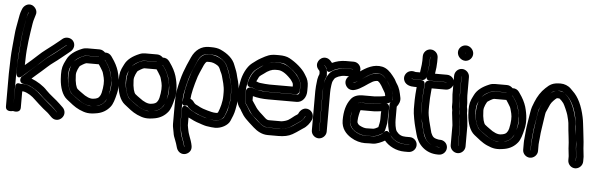

<svg xmlns="http://www.w3.org/2000/svg" viewBox="-55 -905 4037 1301"><g transform="rotate(5 1963.5 -254.5)"><path d="M348 -1C348 -1 346 -2 345 -3L326 -22C311 -37 302 -42 285 -57C271 -69 237 -98 225 -110C199 -136 168 -156 134 -168C126 -171 121 -173 111 -173H82C82 -173 50 -187 50 -149C50 -111 49 -71 49 -35V-235L52 -341C53 -365 55 -393 58 -424C63 -476 63 -498 71 -538C77 -568 84 -624 93 -652L97 -662L98 -663C90 -641 85 -623 81 -595C73 -545 66 -516 62 -462C56 -391 50 -318 50 -245C50 -245 51 -195 90 -225C104 -236 110 -244 125 -256C144 -272 164 -289 184 -307C209 -329 236 -357 265 -378C296 -400 327 -426 355 -448L372 -462H374C374 -461 373 -461 373 -461L355 -446C342 -435 329 -426 314 -413C284 -388 248 -367 221 -340C198 -317 173 -299 151 -278C135 -263 121 -252 107 -238L88 -222C83 -217 80 -209 80 -203V-199C80 -185 92 -174 105 -174H111C119 -174 132 -171 148 -164C175 -152 210 -129 227 -111C253 -83 297 -53 324 -26L347 -2ZM398 -2C398 -16 392 -29 383 -38L359 -61C333 -87 289 -117 264 -144C239 -172 195 -200 155 -215C175 -232 195 -251 217 -269C243 -291 267 -316 297 -337C327 -358 360 -387 387 -408L404 -422C424 -439 432 -470 413 -494C397 -514 363 -519 341 -501L323 -486C312 -477 298 -466 283 -454C252 -429 216 -405 187 -377C159 -350 130 -326 102 -302C102 -313 103 -326 103 -339C104 -424 118 -511 130 -587C134 -612 140 -624 143 -637L146 -647C157 -676 135 -703 115 -711C85 -722 59 -700 51 -680L47 -670C39 -650 35 -627 31 -603C24 -560 18 -540 15 -500C12 -464 3 -383 2 -343L-1 -235V-13C-1 30 49 15 49 15C49 15 100 30 100 -13V-123H110C142 -115 168 -97 190 -75C204 -61 237 -32 252 -19C268 -5 278 0 291 13L310 32C320 42 332 49 347 49C374 49 398 25 398 -2Z M609 -382C610 -382 639 -384 640 -384L647 -374C666 -348 677 -325 684 -303C698 -254 701 -213 693 -177C684 -137 673 -112 666 -103C651 -84 634 -73 611 -69C584 -64 564 -63 557 -65C509 -76 471 -108 438 -134C407 -158 387 -265 409 -313C428 -354 436 -374 494 -398C501 -401 509 -402 517 -402H597C598 -401 598 -402 598 -401C599 -394 603 -386 609 -382ZM597 -452H517C503 -452 489 -450 476 -444C430 -425 396 -400 379 -365C374 -354 368 -344 364 -334C351 -304 350 -275 353 -228C357 -173 374 -121 407 -95C434 -74 463 -48 497 -33C538 -15 563 -9 620 -20C655 -27 684 -44 706 -72C722 -92 731 -123 741 -165C752 -211 748 -262 732 -317C723 -346 708 -375 687 -404L680 -414C669 -428 655 -435 636 -434C626 -444 613 -452 597 -452ZM599 -402C598 -401 597 -401 597 -401H517C490 -401 456 -378 441 -365C388 -320 392 -176 440 -133C450 -124 462 -117 472 -109C511 -79 548 -61 586 -65C617 -68 645 -78 662 -100C674 -116 682 -132 686 -149C697 -198 699 -239 690 -275C687 -285 685 -294 682 -304C675 -331 661 -352 647 -373L639 -383V-384C639 -384 638 -431 599 -402ZM601 -351C610 -339 620 -321 628 -308C634 -299 638 -276 642 -263C648 -239 647 -204 637 -160C635 -151 631 -141 622 -130C618 -125 607 -117 582 -115C563 -113 536 -122 502 -149C493 -156 484 -161 473 -171C464 -179 453 -210 452 -266C452 -278 455 -290 461 -304C467 -318 473 -327 474 -328C476 -330 509 -351 517 -351H597Z M1002 -382C1003 -382 1032 -384 1033 -384L1040 -374C1059 -348 1070 -325 1077 -303C1091 -254 1094 -213 1086 -177C1077 -137 1066 -112 1059 -103C1044 -84 1027 -73 1004 -69C977 -64 957 -63 950 -65C902 -76 864 -108 831 -134C800 -158 780 -265 802 -313C821 -354 829 -374 887 -398C894 -401 902 -402 910 -402H990C991 -401 991 -402 991 -401C992 -394 996 -386 1002 -382ZM990 -452H910C896 -452 882 -450 869 -444C823 -425 789 -400 772 -365C767 -354 761 -344 757 -334C744 -304 743 -275 746 -228C750 -173 767 -121 800 -95C827 -74 856 -48 890 -33C931 -15 956 -9 1013 -20C1048 -27 1077 -44 1099 -72C1115 -92 1124 -123 1134 -165C1145 -211 1141 -262 1125 -317C1116 -346 1101 -375 1080 -404L1073 -414C1062 -428 1048 -435 1029 -434C1019 -444 1006 -452 990 -452ZM992 -402C991 -401 990 -401 990 -401H910C883 -401 849 -378 834 -365C781 -320 785 -176 833 -133C843 -124 855 -117 865 -109C904 -79 941 -61 979 -65C1010 -68 1038 -78 1055 -100C1067 -116 1075 -132 1079 -149C1090 -198 1092 -239 1083 -275C1080 -285 1078 -294 1075 -304C1068 -331 1054 -352 1040 -373L1032 -383V-384C1032 -384 1031 -431 992 -402ZM994 -351C1003 -339 1013 -321 1021 -308C1027 -299 1031 -276 1035 -263C1041 -239 1040 -204 1030 -160C1028 -151 1024 -141 1015 -130C1011 -125 1000 -117 975 -115C956 -113 929 -122 895 -149C886 -156 877 -161 866 -171C857 -179 846 -210 845 -266C845 -278 848 -290 854 -304C860 -318 866 -327 867 -328C869 -330 902 -351 910 -351H990Z M1189 -153C1189 -153 1176 -112 1220 -125H1222C1222 -125 1223 -125 1223 -124C1236 -104 1254 -94 1274 -84L1289 -77C1303 -70 1321 -63 1335 -59L1348 -55C1371 -46 1394 -42 1423 -42C1448 -42 1472 -56 1480 -76C1496 -113 1510 -161 1510 -214V-237C1510 -264 1507 -290 1500 -313C1494 -333 1490 -348 1487 -358C1482 -375 1474 -390 1469 -405C1461 -427 1446 -446 1426 -458C1401 -473 1375 -482 1349 -482H1334C1298 -482 1277 -456 1265 -430C1245 -385 1233 -357 1228 -342C1201 -257 1193 -211 1189 -153ZM1240 -172C1242 -205 1254 -258 1276 -327C1279 -336 1291 -365 1311 -409C1318 -423 1321 -425 1327 -431C1327 -431 1330 -432 1334 -432H1349C1364 -432 1381 -427 1400 -415C1410 -409 1416 -401 1421 -388C1426 -373 1434 -363 1439 -345C1446 -318 1460 -278 1460 -237V-214C1460 -169 1447 -127 1434 -96C1432 -94 1427 -92 1423 -92C1398 -92 1382 -98 1362 -103L1349 -107C1338 -110 1323 -115 1311 -121L1296 -129C1283 -135 1274 -138 1265 -151C1259 -160 1252 -167 1240 -172ZM1188 -93V8C1188 15 1189 21 1191 29C1197 54 1198 70 1208 96C1220 126 1220 127 1227 154L1226 155C1224 154 1224 148 1223 145C1218 121 1198 84 1195 59C1193 40 1187 24 1187 8V-128C1187 -165 1189 -192 1192 -206C1206 -279 1221 -332 1237 -366C1245 -383 1253 -406 1265 -432C1282 -470 1303 -483 1334 -483H1349C1371 -483 1386 -480 1394 -477C1436 -458 1459 -435 1469 -408C1472 -400 1476 -392 1480 -382C1487 -365 1491 -348 1496 -331C1506 -297 1511 -266 1511 -237V-212C1511 -168 1506 -167 1501 -133C1497 -108 1485 -86 1477 -66C1476 -64 1471 -58 1458 -51C1445 -44 1434 -41 1423 -41C1391 -41 1371 -48 1347 -54L1332 -59C1309 -66 1291 -73 1274 -83C1258 -92 1247 -95 1231 -111C1231 -111 1188 -143 1188 -93ZM1238 -45C1264 -32 1287 -20 1318 -11L1332 -6C1344 -2 1360 3 1373 4C1389 6 1402 9 1423 9C1465 9 1510 -16 1523 -47C1533 -70 1545 -97 1550 -125C1555 -158 1561 -171 1561 -212V-237C1561 -271 1555 -308 1543 -346C1541 -353 1539 -361 1537 -370C1533 -386 1522 -410 1517 -424C1502 -468 1463 -500 1414 -522C1396 -530 1375 -533 1349 -533H1334C1282 -533 1242 -503 1219 -452C1183 -372 1164 -331 1142 -216C1138 -195 1137 -167 1137 -128V8C1137 29 1143 44 1146 66C1148 82 1153 98 1161 116C1168 132 1171 145 1175 158L1178 168C1182 180 1190 191 1201 198C1228 214 1258 200 1270 180C1283 159 1273 133 1267 112C1264 102 1246 57 1245 45C1243 32 1239 19 1238 8Z M1610 -258V-194C1610 -177 1618 -172 1624 -163C1641 -139 1656 -108 1677 -90C1691 -78 1706 -66 1718 -54C1736 -36 1758 -24 1783 -24H1870H1874C1898 -27 1917 -33 1932 -42C1958 -58 1972 -70 1997 -86C2009 -94 2017 -105 2023 -119C2024 -122 2026 -123 2027 -124V-123C2027 -123 2027 -122 2026 -121C2019 -106 2008 -91 1992 -81C1951 -56 1927 -23 1854 -23H1783C1759 -23 1739 -32 1719 -52L1717 -53C1678 -86 1654 -111 1646 -124C1638 -136 1628 -156 1619 -167C1612 -176 1609 -184 1609 -194V-267C1609 -285 1613 -295 1615 -309C1620 -342 1639 -389 1664 -407C1685 -422 1694 -431 1716 -443C1742 -458 1762 -465 1768 -466C1780 -468 1789 -469 1795 -469H1814C1837 -469 1852 -466 1861 -461C1898 -442 1941 -404 1952 -384C1962 -366 1974 -355 1974 -326V-294C1974 -281 1972 -264 1958 -264H1766C1759 -264 1753 -265 1747 -265C1713 -265 1684 -270 1658 -280C1658 -280 1644 -285 1643 -285C1625 -285 1610 -273 1610 -258ZM1766 -214H1958C1999 -214 2025 -252 2024 -295V-326C2024 -352 2017 -376 2003 -396C2000 -400 1998 -404 1995 -409C1975 -442 1929 -481 1884 -505C1865 -515 1841 -519 1814 -519H1795C1750 -519 1732 -509 1692 -487C1668 -474 1656 -463 1634 -447C1600 -421 1574 -365 1566 -316C1564 -301 1559 -286 1559 -267V-194C1559 -172 1567 -152 1581 -135C1583 -133 1586 -128 1590 -120C1614 -77 1632 -63 1684 -16C1712 9 1745 27 1783 27H1854C1892 27 1924 21 1950 6C1967 -4 1983 -14 1995 -23C2006 -31 2013 -36 2017 -38C2042 -52 2061 -77 2072 -101C2085 -132 2068 -161 2046 -170C2016 -183 1990 -164 1978 -139C1975 -133 1978 -134 1969 -128C1959 -122 1952 -117 1946 -112C1921 -93 1912 -81 1868 -74H1783C1774 -74 1765 -77 1753 -89C1728 -114 1703 -130 1684 -162C1676 -175 1667 -186 1660 -198V-227C1692 -218 1727 -214 1766 -214ZM1642 -286C1646 -286 1651 -285 1658 -281C1671 -275 1685 -271 1700 -270C1723 -268 1742 -265 1766 -265H1948C1963 -265 1973 -279 1973 -290V-326C1973 -339 1970 -353 1963 -364C1953 -380 1948 -389 1935 -403C1896 -444 1857 -468 1814 -468H1795C1758 -468 1722 -451 1687 -422C1684 -420 1678 -415 1670 -409C1644 -391 1625 -347 1618 -317C1617 -314 1609 -286 1642 -286ZM1674 -329C1678 -338 1685 -348 1689 -359C1692 -367 1714 -380 1719 -384C1748 -408 1774 -418 1795 -418H1814C1836 -418 1865 -404 1899 -368C1905 -362 1908 -358 1909 -356C1913 -349 1923 -340 1923 -326V-315H1766C1743 -315 1726 -318 1704 -320C1691 -321 1684 -325 1674 -329Z M2128 -31V-298C2128 -321 2131 -340 2133 -356L2135 -372C2136 -384 2140 -392 2144 -399C2147 -405 2148 -413 2146 -418V-422C2146 -439 2143 -456 2131 -470L2124 -478C2125 -482 2141 -458 2141 -458C2141 -458 2142 -418 2179 -444C2197 -457 2232 -469 2268 -469H2320V-468H2268C2257 -468 2248 -467 2239 -465C2204 -456 2176 -447 2158 -420C2147 -404 2139 -389 2136 -373L2133 -356C2129 -334 2129 -314 2129 -298V-31ZM2179 -31V-298C2179 -311 2180 -327 2183 -348L2186 -365C2187 -370 2190 -379 2199 -392C2207 -404 2240 -418 2268 -418H2320C2347 -418 2370 -442 2370 -469C2370 -496 2347 -519 2320 -519H2268C2233 -519 2202 -511 2174 -498C2173 -499 2171 -501 2170 -503L2163 -511C2154 -521 2142 -528 2129 -529C2088 -533 2055 -482 2086 -446C2092 -439 2096 -439 2096 -422V-415C2092 -406 2087 -392 2085 -379L2083 -362C2081 -344 2078 -321 2078 -298V-31C2078 -4 2101 19 2128 19C2155 19 2179 -4 2179 -31Z M2584 -181 2586 -215V-216V-231C2586 -241 2580 -259 2558 -256C2537 -253 2537 -250 2506 -248L2481 -246H2417C2400 -246 2392 -247 2383 -245C2346 -238 2339 -195 2334 -158C2333 -146 2331 -136 2331 -124V-110C2331 -108 2332 -106 2332 -104C2338 -80 2353 -61 2374 -48C2397 -34 2424 -27 2445 -27L2491 -28C2507 -28 2524 -34 2540 -43C2552 -50 2569 -56 2573 -78C2573 -80 2575 -88 2578 -100C2582 -115 2584 -131 2584 -148ZM2534 -183V-182V-148C2534 -127 2528 -107 2525 -92C2518 -87 2498 -78 2491 -78L2445 -77C2435 -77 2420 -80 2399 -91C2389 -97 2384 -104 2381 -113V-124C2381 -146 2391 -189 2395 -196H2417H2482H2484L2510 -198C2520 -199 2527 -200 2535 -201ZM2550 -418C2538 -433 2520 -453 2496 -453C2475 -453 2451 -448 2433 -437C2409 -422 2409 -423 2376 -401C2357 -388 2343 -380 2335 -378C2330 -377 2327 -377 2326 -377C2328 -378 2330 -378 2333 -379C2351 -384 2369 -395 2394 -413C2429 -438 2467 -462 2506 -453C2520 -450 2534 -440 2550 -418ZM2744 7V8C2744 9 2743 8 2742 8H2715C2683 8 2657 -1 2635 -19C2618 -33 2617 -37 2612 -45C2636 -11 2674 7 2716 7ZM2605 -56C2604 -58 2586 -87 2564 -59C2559 -53 2549 -44 2532 -37C2514 -29 2501 -27 2498 -27H2471C2463 -27 2454 -26 2443 -26C2393 -26 2330 -61 2330 -117C2330 -163 2340 -205 2362 -233C2368 -241 2378 -247 2400 -247H2481H2483L2520 -250C2551 -253 2606 -254 2606 -295C2606 -305 2603 -312 2601 -324C2599 -338 2593 -352 2584 -365C2572 -383 2566 -397 2554 -413C2568 -396 2570 -387 2580 -372C2594 -351 2601 -334 2602 -320C2603 -314 2610 -292 2605 -283C2597 -269 2587 -267 2587 -251V-153C2587 -123 2593 -80 2605 -56ZM2578 -5C2608 31 2659 58 2715 58H2742C2770 58 2794 36 2794 7C2794 -20 2771 -43 2744 -43H2716C2688 -43 2669 -52 2653 -73C2641 -88 2637 -132 2637 -153V-241C2649 -256 2662 -280 2656 -305C2648 -342 2645 -365 2622 -399C2620 -403 2616 -408 2613 -415C2608 -426 2600 -435 2591 -447C2570 -474 2547 -495 2517 -502C2458 -515 2406 -484 2364 -454C2341 -438 2325 -429 2320 -428C2305 -424 2290 -417 2282 -401C2267 -372 2284 -343 2304 -332C2320 -324 2336 -326 2350 -331C2366 -336 2383 -345 2404 -359C2438 -382 2433 -379 2458 -394C2469 -400 2481 -403 2494 -403C2517 -388 2527 -360 2542 -337C2551 -323 2550 -320 2553 -306C2546 -304 2532 -302 2516 -300L2480 -297H2400C2369 -297 2340 -288 2322 -265C2292 -227 2280 -178 2280 -117C2280 -61 2312 -26 2348 -4C2378 15 2413 24 2443 24C2454 24 2461 24 2472 23H2498C2522 23 2558 7 2578 -5Z M2833 -597H2834V-596V-567C2834 -542 2829 -508 2821 -466C2820 -459 2818 -436 2846 -436H2958H2959C2958 -436 2958 -435 2958 -435H2839C2826 -435 2815 -425 2814 -413C2808 -355 2805 -306 2805 -265V-235C2805 -222 2806 -208 2808 -194C2805 -212 2804 -226 2804 -235V-265C2804 -284 2805 -306 2806 -332L2812 -408C2813 -419 2807 -435 2787 -435H2744C2725 -435 2719 -440 2719 -440H2720C2729 -437 2736 -436 2744 -436H2795C2807 -436 2818 -446 2820 -457C2829 -513 2833 -548 2833 -567V-596ZM2950 7V8H2949H2942C2931 8 2917 5 2898 -2C2866 -14 2844 -44 2835 -78C2823 -125 2821 -124 2811 -176C2813 -168 2815 -161 2817 -153C2830 -102 2832 -83 2849 -48C2864 -16 2899 7 2942 7H2949ZM2833 -647C2805 -647 2783 -624 2783 -596V-567C2783 -556 2781 -530 2774 -486H2744C2742 -486 2740 -487 2736 -488C2723 -492 2709 -490 2698 -485C2677 -475 2660 -446 2675 -417C2688 -392 2717 -385 2744 -385H2760L2756 -336C2754 -308 2754 -285 2754 -265V-235C2754 -218 2757 -196 2762 -169C2772 -116 2775 -114 2787 -66C2804 2 2859 58 2942 58H2949C2977 58 3000 35 3000 7C3000 -21 2977 -43 2949 -43H2942C2942 -43 2938 -44 2932 -45C2900 -51 2896 -64 2886 -85C2886 -85 2884 -93 2881 -104C2874 -131 2855 -194 2855 -235V-265C2855 -298 2857 -337 2862 -385H2958C2986 -385 3009 -409 3009 -436C3009 -463 2986 -486 2958 -486H2876C2881 -517 2884 -544 2884 -567V-596C2884 -624 2861 -647 2833 -647Z M3075 -13H3074V-149V-152L3071 -181C3070 -186 3070 -191 3069 -197L3067 -215C3066 -221 3065 -227 3064 -234C3063 -241 3065 -247 3064 -253L3060 -278V-305V-307L3056 -360V-483V-484C3056 -483 3057 -483 3057 -483V-359C3057 -352 3057 -344 3058 -336L3061 -304V-279C3061 -269 3065 -252 3065 -251V-237C3065 -227 3067 -216 3072 -179L3075 -148ZM3056 -534C3029 -534 3006 -511 3006 -483V-359V-357L3010 -304V-276V-272L3014 -248C3013 -236 3016 -220 3017 -209L3019 -191C3020 -185 3020 -181 3021 -175L3024 -148V-13C3024 14 3048 37 3075 37C3102 37 3125 14 3125 -13V-149V-151L3122 -185C3119 -216 3116 -233 3115 -239V-251C3115 -260 3114 -267 3111 -281V-305V-307L3108 -340C3107 -347 3107 -353 3107 -359V-483C3107 -511 3083 -534 3056 -534ZM3072 -642V-641L3068 -645H3069C3070 -645 3072 -643 3072 -642ZM3018 -645C3018 -617 3043 -591 3072 -591C3100 -591 3122 -615 3122 -642C3122 -670 3097 -695 3069 -695C3041 -695 3018 -673 3018 -645Z M3381 -382C3382 -382 3411 -384 3412 -384L3419 -374C3438 -348 3449 -325 3456 -303C3470 -254 3473 -213 3465 -177C3456 -137 3445 -112 3438 -103C3423 -84 3406 -73 3383 -69C3356 -64 3336 -63 3329 -65C3281 -76 3243 -108 3210 -134C3179 -158 3159 -265 3181 -313C3200 -354 3208 -374 3266 -398C3273 -401 3281 -402 3289 -402H3369C3370 -401 3370 -402 3370 -401C3371 -394 3375 -386 3381 -382ZM3369 -452H3289C3275 -452 3261 -450 3248 -444C3202 -425 3168 -400 3151 -365C3146 -354 3140 -344 3136 -334C3123 -304 3122 -275 3125 -228C3129 -173 3146 -121 3179 -95C3206 -74 3235 -48 3269 -33C3310 -15 3335 -9 3392 -20C3427 -27 3456 -44 3478 -72C3494 -92 3503 -123 3513 -165C3524 -211 3520 -262 3504 -317C3495 -346 3480 -375 3459 -404L3452 -414C3441 -428 3427 -435 3408 -434C3398 -444 3385 -452 3369 -452ZM3371 -402C3370 -401 3369 -401 3369 -401H3289C3262 -401 3228 -378 3213 -365C3160 -320 3164 -176 3212 -133C3222 -124 3234 -117 3244 -109C3283 -79 3320 -61 3358 -65C3389 -68 3417 -78 3434 -100C3446 -116 3454 -132 3458 -149C3469 -198 3471 -239 3462 -275C3459 -285 3457 -294 3454 -304C3447 -331 3433 -352 3419 -373L3411 -383V-384C3411 -384 3410 -431 3371 -402ZM3373 -351C3382 -339 3392 -321 3400 -308C3406 -299 3410 -276 3414 -263C3420 -239 3419 -204 3409 -160C3407 -151 3403 -141 3394 -130C3390 -125 3379 -117 3354 -115C3335 -113 3308 -122 3274 -149C3265 -156 3256 -161 3245 -171C3236 -179 3225 -210 3224 -266C3224 -278 3227 -290 3233 -304C3239 -318 3245 -327 3246 -328C3248 -330 3281 -351 3289 -351H3369Z M3567 -25H3566V-71C3566 -94 3569 -100 3571 -135C3574 -180 3586 -231 3591 -272C3594 -291 3596 -303 3598 -307C3607 -326 3615 -348 3625 -366C3606 -325 3596 -310 3589 -256C3583 -206 3574 -165 3571 -114C3570 -95 3567 -87 3567 -71ZM3700 -441C3686 -437 3674 -428 3663 -417C3683 -437 3684 -437 3700 -441ZM3864 -153C3859 -186 3856 -208 3856 -214C3856 -224 3855 -234 3853 -244C3839 -313 3817 -382 3773 -421C3764 -429 3760 -435 3747 -439C3738 -442 3728 -443 3718 -443C3715 -443 3712 -442 3709 -442C3716 -443 3722 -444 3730 -444C3752 -444 3768 -426 3781 -414C3811 -386 3835 -339 3849 -271C3857 -233 3860 -195 3864 -153ZM3868 -118C3870 -101 3872 -91 3872 -68V-65L3878 -9V19L3877 20V19V-9V-12L3871 -67C3869 -83 3870 -99 3868 -118ZM3877 70C3904 70 3928 47 3928 19V-10V-13L3922 -69C3920 -86 3921 -100 3919 -113C3916 -135 3913 -174 3910 -194C3906 -224 3904 -253 3898 -280C3882 -355 3856 -413 3815 -451L3800 -466C3782 -484 3755 -494 3730 -494C3678 -494 3658 -481 3629 -453C3601 -427 3579 -393 3563 -353C3553 -328 3546 -313 3541 -278C3535 -236 3524 -184 3521 -138C3519 -99 3516 -98 3516 -71V-25C3516 2 3539 25 3566 25C3593 25 3617 2 3617 -25V-71C3617 -84 3620 -96 3621 -112C3624 -162 3633 -200 3639 -249C3642 -272 3645 -287 3646 -290C3655 -309 3661 -324 3671 -346C3678 -362 3702 -385 3712 -392C3712 -392 3714 -393 3718 -393C3723 -393 3726 -393 3731 -392C3740 -385 3751 -374 3759 -363C3767 -352 3789 -301 3793 -286C3799 -262 3806 -240 3807 -213C3808 -186 3821 -103 3821 -66V-63L3827 -8V19C3827 47 3850 70 3877 70Z"/></g></svg>

Font: AppleStorm
Style: CBo
Weight: 400
Foundry: Cannot Into Space Fonts
Version: Version 1.01